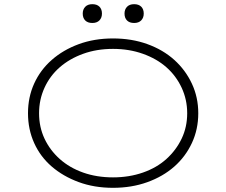

<svg xmlns="http://www.w3.org/2000/svg" viewBox="-20 -889 1083 919"><path d="M521 10Q431 10 356.5 -17.5Q282 -45 227.5 -92Q173 -139 143.5 -204.5Q114 -270 114 -347Q114 -424 143.5 -489Q173 -554 227.5 -602Q282 -650 356.5 -677.5Q431 -705 521 -705Q610 -705 685 -678Q760 -651 814 -602.5Q868 -554 898.5 -488.5Q929 -423 929 -347Q929 -270 898.5 -204.5Q868 -139 814 -91.5Q760 -44 685 -17Q610 10 521 10ZM521 -40Q598 -40 664 -63Q730 -86 776.5 -128Q823 -170 849.5 -225.5Q876 -281 876 -347Q876 -412 849.5 -469Q823 -526 776.5 -567Q730 -608 664 -631.5Q598 -655 521 -655Q443 -655 378 -631.5Q313 -608 266 -567Q219 -526 193 -469Q167 -412 167 -347Q167 -281 193 -225.5Q219 -170 266 -128Q313 -86 378 -63Q443 -40 521 -40ZM622 -779Q600 -779 588 -791Q576 -803 576 -824Q576 -844 588 -856.5Q600 -869 622 -869Q644 -869 656 -857Q668 -845 668 -824Q668 -804 656 -791.5Q644 -779 622 -779ZM422 -779Q400 -779 388 -791Q376 -803 376 -824Q376 -844 388 -856.5Q400 -869 422 -869Q444 -869 456 -857Q468 -845 468 -824Q468 -804 456 -791.5Q444 -779 422 -779Z"/></svg>

Font: Lexend Tera ExtraLight
Style: Regular
Weight: 250
Designer: Bonnie Shaver-Troup, Thomas Jockin
Foundry: Lexend
Version: Version 1.007